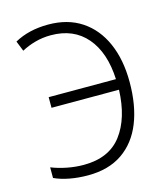

<svg xmlns="http://www.w3.org/2000/svg" viewBox="-110 -811 784 907"><g transform="rotate(-15 281.5 -357.5)"><path d="M209 11Q162 11 119.5 3Q77 -5 45 -20V-72Q80 -58 121 -50Q162 -42 202 -42Q326 -42 387.5 -123Q449 -204 454 -342H124V-394H453Q447 -526 383.5 -600Q320 -674 209 -674Q169 -674 132.5 -664Q96 -654 65 -637L45 -687Q115 -726 210 -726Q305 -726 372.5 -681.5Q440 -637 476 -555.5Q512 -474 512 -364Q512 -250 478.5 -166Q445 -82 377.5 -35.5Q310 11 209 11Z"/></g></svg>

Font: Noto Sans Mono SemiCondensed Light
Style: Regular
Weight: 300
Width: 4
Designer: Monotype Design Team
Foundry: Monotype Imaging Inc.
Version: Version 2.014; ttfautohint (v1.8.4.7-5d5b)